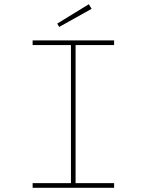

<svg xmlns="http://www.w3.org/2000/svg" viewBox="-20 -892 697 912"><path d="M135 0V-22H317V-678H135V-700H522V-678H339V-22H522V0ZM261 -764 252 -780 402 -872 415 -850Z"/></svg>

Font: Lexend Peta Thin
Style: Regular
Weight: 250
Version: Version 1.007